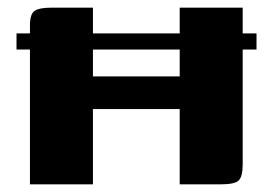

<svg xmlns="http://www.w3.org/2000/svg" viewBox="-20 -480 710 500"><path d="M58 0V-414Q58 -444 70.5 -452Q83 -460 113 -460H222V-281H448V-460H612V-52Q612 -21 602 -10.5Q592 0 556 0H448V-196H222V0ZM23 -393H648V-351H23Z"/></svg>

Font: Genos Thin
Style: Bold
Weight: 700
Version: Version 1.010